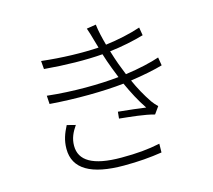

<svg xmlns="http://www.w3.org/2000/svg" viewBox="-114 -927 1229 1107"><g transform="rotate(-15 500.0 -373.5)"><path d="M286 -258 235 -271C213 -228 198 -190 198 -138C198 -18 300 40 494 40C581 40 652 34 722 23L723 -29C651 -14 585 -8 492 -8C321 -8 245 -56 245 -144C245 -189 262 -223 286 -258ZM514 -703 528 -655C431 -649 309 -652 188 -666L192 -617C316 -606 443 -604 540 -612C549 -583 559 -553 571 -522L595 -461C481 -449 320 -447 168 -464L171 -414C327 -402 493 -404 613 -417C639 -360 669 -301 704 -250C671 -255 600 -263 540 -269L536 -229C602 -222 687 -214 743 -198L773 -240C761 -252 749 -265 740 -278C709 -324 682 -373 660 -423C736 -434 805 -448 853 -462L845 -511C799 -495 722 -477 641 -466L614 -535C606 -558 596 -586 587 -617C658 -625 734 -641 792 -658L784 -706C722 -685 646 -669 574 -660C562 -704 551 -749 547 -787L491 -778C499 -756 507 -729 514 -703Z"/></g></svg>

Font: Noto Sans TC Light
Style: Regular
Weight: 300
Designer: Ryoko NISHIZUKA 西塚涼子 (kana, bopomofo & ideographs); Paul D. Hunt (Latin, Greek & Cyrillic); Sandoll Communications 산돌커뮤니
Foundry: Adobe
Version: Version 2.004;hotconv 1.0.118;makeotfexe 2.5.65603